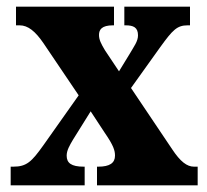

<svg xmlns="http://www.w3.org/2000/svg" viewBox="-20 -556 620 576"><path d="M12 0H234V-56H231C194 -56 180 -67 180 -89C180 -105 189 -120 199 -137L252 -222L294 -158C321 -119 325 -104 325 -89C325 -67 309 -56 275 -56H271V0H573V-56H562C541 -56 521 -71 496 -109L373 -292L461 -415C498 -466 511 -480 543 -480H550V-536H353V-480H357C380 -480 394 -474 394 -450C394 -432 382 -417 370 -396L337 -342L295 -405C283 -425 277 -437 277 -451C277 -467 285 -480 319 -480H322V-536H28V-480H39C64 -480 86 -462 110 -427L216 -270L110 -120C75 -71 60 -56 20 -56H12Z"/></svg>

Font: Noto Serif Georgian ExtraCondensed Black
Style: Regular
Weight: 900
Width: 2
Designer: Monotype Design Team, Akaki Razmadze
Foundry: Google LLC
Version: Version 2.003